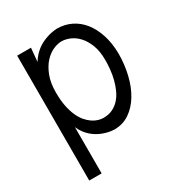

<svg xmlns="http://www.w3.org/2000/svg" viewBox="-171 -641 849 924"><g transform="rotate(-30 253.5 -179.5)"><path d="M481.9 -284.2Q481.9 -223.1 468.5 -167.2Q455.1 -111.3 429.4 -68.8Q403.8 -26.4 366.7 -1.2Q329.6 23.9 282.2 23.9Q250 22.5 219.7 10.7Q207 5.9 193.6 -1.7Q180.2 -9.3 167.2 -20.3Q154.3 -31.2 143.1 -46.1Q131.8 -61 123 -81.1V175.8H54.2V-518.1H130.9L124 -442.9Q134.3 -460 146.5 -473.1Q158.7 -486.3 171.9 -496.1Q185.1 -505.9 198.5 -512.5Q211.9 -519 224.6 -523.4Q253.9 -533.7 284.2 -535.2Q326.7 -535.2 362.5 -517.8Q398.4 -500.5 424.6 -467.8Q450.7 -435.1 465.8 -388.7Q481 -342.3 481.9 -284.2ZM265.1 -50.8Q294.4 -50.8 316.7 -61.8Q338.9 -72.8 355 -91.1Q371.1 -109.4 381.8 -133.3Q392.6 -157.2 399.2 -183.6Q405.8 -210 408.4 -236.6Q411.1 -263.2 411.1 -287.1Q411.1 -337.4 397.5 -372.3Q383.8 -407.2 363.3 -429.2Q342.8 -451.2 318.6 -461.2Q294.4 -471.2 272.9 -471.2Q251 -471.2 225.3 -459.7Q199.7 -448.2 177.7 -423.8Q155.8 -399.4 141.4 -361.6Q127 -323.7 127 -271Q127 -228 133.5 -195.3Q140.1 -162.6 151.1 -137.9Q162.1 -113.3 176.5 -96.7Q190.9 -80.1 206.3 -69.8Q221.7 -59.6 236.8 -55.2Q252 -50.8 265.1 -50.8Z"/></g></svg>

Font: Englebert
Style: Regular
Weight: 400
Designer: Astigmatic (AOETI)
Foundry: Astigmatic (AOETI)
Version: Version 1.000